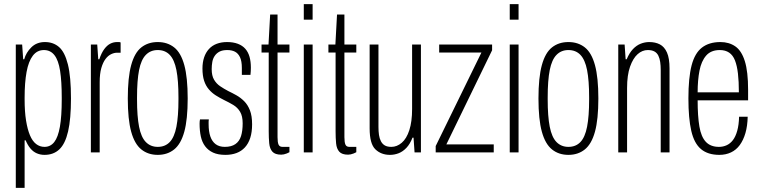

<svg xmlns="http://www.w3.org/2000/svg" viewBox="-20 -743 3707 936"><path d="M57 173V-526H88L93 -454H98Q107 -487 133 -512.5Q159 -538 199 -538Q240 -538 268 -513.5Q296 -489 311 -429Q326 -369 326 -263Q326 -163 312 -102.5Q298 -42 269.5 -15Q241 12 197 12Q177 12 159.5 4.5Q142 -3 128.5 -19Q115 -35 105 -59H100V173ZM197 -27Q226 -27 244.5 -50.5Q263 -74 272 -125Q281 -176 281 -258V-267Q281 -346 273 -397.5Q265 -449 245.5 -474Q226 -499 194 -499Q161 -499 140 -471.5Q119 -444 109.5 -392Q100 -340 100 -267V-258Q100 -199 107 -155.5Q114 -112 126 -83.5Q138 -55 156 -41Q174 -27 197 -27Z M423 0V-526H454L459 -454H464Q475 -486 488.5 -504Q502 -522 517.5 -530Q533 -538 551 -538Q556 -538 560 -538Q564 -538 568 -536V-486H550Q537 -486 522 -479Q507 -472 494.5 -455.5Q482 -439 474 -411.5Q466 -384 466 -342V0Z M749 12Q702 12 669 -14.5Q636 -41 619.5 -101Q603 -161 603 -263Q603 -365 619.5 -425.5Q636 -486 669 -512Q702 -538 749 -538Q796 -538 829 -512Q862 -486 878.5 -425.5Q895 -365 895 -263Q895 -161 878.5 -101Q862 -41 829 -14.5Q796 12 749 12ZM749 -27Q785 -27 807.5 -50.5Q830 -74 840 -125Q850 -176 850 -258V-268Q850 -351 840 -401.5Q830 -452 807.5 -475.5Q785 -499 749 -499Q714 -499 691 -475.5Q668 -452 658 -401.5Q648 -351 648 -268V-258Q648 -176 658 -125Q668 -74 691 -50.5Q714 -27 749 -27Z M1079 12Q1043 12 1019 1Q995 -10 980 -30Q965 -50 959 -78Q953 -106 953 -140Q953 -146 953.5 -151.5Q954 -157 955 -161H998Q997 -156 997 -150Q997 -144 997 -138Q997 -102 1005.5 -77.5Q1014 -53 1031.5 -40Q1049 -27 1076 -27Q1108 -27 1127.5 -40.5Q1147 -54 1155 -79.5Q1163 -105 1163 -142Q1163 -177 1150.5 -198Q1138 -219 1117 -231.5Q1096 -244 1073 -255Q1051 -266 1032 -278Q1013 -290 998 -307.5Q983 -325 975 -349.5Q967 -374 967 -409Q967 -439 975 -463Q983 -487 998.5 -504Q1014 -521 1036.5 -529.5Q1059 -538 1087 -538Q1117 -538 1139.5 -529.5Q1162 -521 1176 -505Q1190 -489 1196.5 -466Q1203 -443 1203 -413Q1203 -405 1202.5 -396Q1202 -387 1201 -378H1159V-412Q1159 -445 1150 -464Q1141 -483 1125.5 -491Q1110 -499 1088 -499Q1065 -499 1050.5 -491.5Q1036 -484 1027 -471Q1018 -458 1015 -441Q1012 -424 1012 -406Q1012 -374 1023.5 -354.5Q1035 -335 1053.5 -322.5Q1072 -310 1093 -299Q1112 -290 1132.5 -278.5Q1153 -267 1170.5 -249.5Q1188 -232 1198.5 -205Q1209 -178 1209 -137Q1209 -99 1200 -71Q1191 -43 1174 -24.5Q1157 -6 1133 3Q1109 12 1079 12Z M1351 11Q1321 11 1308 -3.5Q1295 -18 1292.5 -44Q1290 -70 1290 -103V-487H1255V-526H1289L1297 -672H1333V-526H1391V-487H1333V-74Q1333 -49 1338 -38Q1343 -27 1357 -27H1391V-1Q1386 2 1378.5 5Q1371 8 1364 9.5Q1357 11 1351 11Z M1461 -647V-723H1504V-647ZM1461 0V-526H1504V0Z M1677 11Q1647 11 1634 -3.5Q1621 -18 1618.5 -44Q1616 -70 1616 -103V-487H1581V-526H1615L1623 -672H1659V-526H1717V-487H1659V-74Q1659 -49 1664 -38Q1669 -27 1683 -27H1717V-1Q1712 2 1704.5 5Q1697 8 1690 9.5Q1683 11 1677 11Z M1881 12Q1838 12 1810 -15Q1782 -42 1782 -117V-526H1825V-124Q1825 -103 1827.5 -85.5Q1830 -68 1837 -54.5Q1844 -41 1856 -34Q1868 -27 1888 -27Q1915 -27 1938.5 -47Q1962 -67 1975.5 -108.5Q1989 -150 1989 -212V-526H2032V0H2001L1996 -72H1991Q1979 -41 1961.5 -22.5Q1944 -4 1923.5 4Q1903 12 1881 12Z M2104 0V-31L2327 -487H2121V-526H2379V-498L2156 -39H2387V0Z M2465 -647V-723H2508V-647ZM2465 0V-526H2508V0Z M2751 12Q2704 12 2671 -14.5Q2638 -41 2621.5 -101Q2605 -161 2605 -263Q2605 -365 2621.5 -425.5Q2638 -486 2671 -512Q2704 -538 2751 -538Q2798 -538 2831 -512Q2864 -486 2880.5 -425.5Q2897 -365 2897 -263Q2897 -161 2880.5 -101Q2864 -41 2831 -14.5Q2798 12 2751 12ZM2751 -27Q2787 -27 2809.5 -50.5Q2832 -74 2842 -125Q2852 -176 2852 -258V-268Q2852 -351 2842 -401.5Q2832 -452 2809.5 -475.5Q2787 -499 2751 -499Q2716 -499 2693 -475.5Q2670 -452 2660 -401.5Q2650 -351 2650 -268V-258Q2650 -176 2660 -125Q2670 -74 2693 -50.5Q2716 -27 2751 -27Z M2994 0V-526H3025L3030 -454H3035Q3048 -485 3065.5 -503.5Q3083 -522 3103.5 -530Q3124 -538 3145 -538Q3175 -538 3197 -526.5Q3219 -515 3231.5 -487Q3244 -459 3244 -409V0H3201V-402Q3201 -423 3198.5 -440.5Q3196 -458 3189.5 -471.5Q3183 -485 3170.5 -492Q3158 -499 3138 -499Q3111 -499 3088.5 -479Q3066 -459 3051.5 -418Q3037 -377 3037 -314V0Z M3487 12Q3431 12 3397.5 -16Q3364 -44 3350 -105Q3336 -166 3336 -263Q3336 -364 3351.5 -424Q3367 -484 3402 -511Q3437 -538 3492 -538Q3534 -538 3564.5 -517Q3595 -496 3611 -445Q3627 -394 3627 -305V-254H3381Q3381 -177 3389.5 -126.5Q3398 -76 3421 -51.5Q3444 -27 3485 -27Q3505 -27 3522.5 -35Q3540 -43 3553 -60Q3566 -77 3574 -105.5Q3582 -134 3583 -174H3625Q3624 -129 3614 -94.5Q3604 -60 3586.5 -36Q3569 -12 3543.5 0Q3518 12 3487 12ZM3381 -293H3582Q3582 -346 3577.5 -384.5Q3573 -423 3563 -448.5Q3553 -474 3534.5 -486.5Q3516 -499 3489 -499Q3446 -499 3422.5 -472Q3399 -445 3390 -398.5Q3381 -352 3381 -293Z"/></svg>

Font: Archivo ExtraCondensed Thin
Style: Regular
Weight: 250
Width: 2
Designer: Hector Gatti
Foundry: Omnibus-Type
Version: Version 2.001